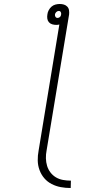

<svg xmlns="http://www.w3.org/2000/svg" viewBox="-20 -755 540 964"><path d="M335 189Q309 189 285 184.5Q261 180 239.5 169Q218 158 202.5 140Q187 122 178.5 99Q170 76 169.5 51Q169 26 174 0L278 -632Q274 -631 270.5 -630.5Q267 -630 263 -630Q252 -630 242 -633Q232 -636 225.5 -643.5Q219 -651 217.5 -661.5Q216 -672 218 -683Q219 -693 224.5 -703.5Q230 -714 238.5 -721.5Q247 -729 258 -732Q269 -735 280 -735Q291 -735 301 -732Q311 -729 318 -721.5Q325 -714 326.5 -703.5Q328 -693 327 -683L214 0Q210 20 210.5 40Q211 60 216.5 78Q222 96 233.5 111Q245 126 261 135.5Q277 145 296.5 148.5Q316 152 336 152ZM269 -665Q274 -665 278.5 -668Q283 -671 285 -675L287 -683Q288 -689 285 -694.5Q282 -700 275 -700Q268 -700 262.5 -694.5Q257 -689 256 -683Q255 -676 258.5 -670.5Q262 -665 269 -665Z"/></svg>

Font: Iosevka Term Curly Extralight
Style: Italic
Weight: 200
Italic angle: -9°
Designer: Belleve Invis
Foundry: Belleve Invis
Version: Version 32.3.0